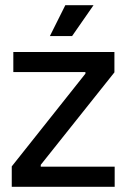

<svg xmlns="http://www.w3.org/2000/svg" viewBox="-20 -715 484 735"><path d="M25 0V-78L307 -433V-439H31V-516H418V-438L136 -84V-77H419V0ZM256 -577H171L230 -695H338Z"/></svg>

Font: Bricolage Grotesque 96pt
Style: Regular
Weight: 400
Version: Version 1.001;gftools[0.9.33.dev8+g029e19f]